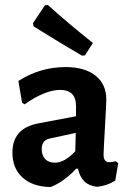

<svg xmlns="http://www.w3.org/2000/svg" viewBox="-20 -744 521 773"><path d="M173 -724Q246 -657 354 -571L322 -521L310 -520Q232 -565 115 -638L113 -651L161 -723ZM244 -474Q321 -474 364.5 -439.5Q408 -405 408 -343Q408 -326 402.5 -231.5Q397 -137 397 -121Q397 -91 420 -91Q430 -91 446 -95L456 -87L444 -17Q412 4 371 8Q308 2 294 -65H287Q237 -12 184 9Q112 8 71 -29Q30 -66 30 -130Q30 -227 133 -247L286 -276V-317Q286 -382 222 -382Q162 -382 79 -324L69 -330L54 -418Q142 -474 244 -474ZM285 -209 179 -186Q148 -179 148 -144Q148 -118 162 -103.5Q176 -89 201 -89Q240 -89 283 -135Z"/></svg>

Font: Alegreya Sans SC
Style: Bold
Weight: 700
Designer: Juan Pablo del Peral
Foundry: Huerta Tipografica
Version: Version 2.007